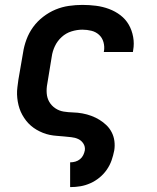

<svg xmlns="http://www.w3.org/2000/svg" viewBox="-20 -558 640 783"><path d="M266 205V104H267Q277 104 287.5 101Q298 98 306.5 91Q315 84 319.5 74.5Q324 65 326 55Q328 40 320 27.5Q312 15 299 9Q286 3 271 1.5Q256 0 241.5 -1.5Q227 -3 212 -4Q197 -5 182.5 -8Q168 -11 154.5 -16.5Q141 -22 129 -29Q117 -36 106 -45.5Q95 -55 86.5 -66Q78 -77 71 -89.5Q64 -102 59.5 -115.5Q55 -129 52.5 -143.5Q50 -158 49.5 -172.5Q49 -187 51 -202.5Q53 -218 55 -233L74 -343Q78 -370 88 -397Q98 -424 115 -447.5Q132 -471 156 -489.5Q180 -508 206.5 -519Q233 -530 261 -534Q289 -538 316 -538Q344 -538 371.5 -534.5Q399 -531 424.5 -521.5Q450 -512 471 -496Q492 -480 505 -457.5Q518 -435 523 -407.5Q528 -380 523 -353Q523 -351 522.5 -349.5Q522 -348 522 -346H403Q403 -347 403.5 -347.5Q404 -348 404 -349Q407 -368 402 -386Q397 -404 384 -416Q371 -428 353 -432.5Q335 -437 316 -437Q294 -437 271.5 -430Q249 -423 231.5 -407Q214 -391 204 -370Q194 -349 191 -327L173 -217Q169 -197 170.5 -177.5Q172 -158 181 -142.5Q190 -127 205.5 -116.5Q221 -106 239.5 -103Q258 -100 277.5 -99.5Q297 -99 316 -95.5Q335 -92 352.5 -85.5Q370 -79 385.5 -69.5Q401 -60 414 -47.5Q427 -35 435.5 -18.5Q444 -2 446.5 17Q449 36 446 55Q442 76 435 96Q428 116 415.5 134Q403 152 386 166Q369 180 349 189Q329 198 308.5 201.5Q288 205 267 205Z"/></svg>

Font: Iosevka Curly Extended
Style: Bold Italic
Weight: 700
Width: 7
Italic angle: -9°
Monospace: yes
Designer: Belleve Invis
Foundry: Belleve Invis
Version: Version 11.1.0; ttfautohint (v1.8.3)